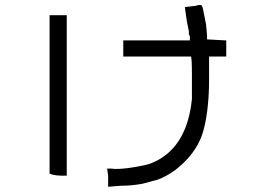

<svg xmlns="http://www.w3.org/2000/svg" viewBox="-20 -672 1040 743"><path d="M171.9 -613.3H238.3V7.8H218.8Q199.2 7.8 183.6 3.9L171.9 0ZM726.6 -648.4Q738.3 -648.4 746.1 -652.3Q757.8 -652.3 757.8 -652.3Q761.7 -652.3 765.6 -636.7Q769.5 -617.2 777.3 -578.1Q781.2 -539.1 781.2 -531.2V-519.5L855.5 -515.6V-453.1H789.1V-367.2Q789.1 -253.9 769.5 -175.8Q753.9 -109.4 703.1 -54.7Q652.3 0 589.8 23.4Q562.5 31.2 531.2 39.1Q488.3 46.9 445.3 46.9L398.4 50.8Q398.4 27.3 398.4 7.8L394.5 -19.5H410.2Q437.5 -15.6 488.3 -23.4Q539.1 -31.2 562.5 -39.1Q703.1 -93.8 722.7 -289.1Q722.7 -316.4 722.7 -382.8Q722.7 -449.2 718.8 -453.1Q718.8 -453.1 589.8 -453.1H457V-515.6H714.8V-531.2Q714.8 -531.2 710.9 -539.1Q710.9 -543 710.9 -550.8Q707 -570.3 703.1 -589.8Q695.3 -640.6 695.3 -644.5Q699.2 -644.5 726.6 -648.4Z"/></svg>

Font: 和音 by 宁静之雨，公众号njzyshare
Style: Regular
Weight: 400
Designer: Steve Matteson
Foundry: Ascender Corporation
Version: Version 6.00;June 8, 2018;FontCreator 11.0.0.2388 32-bit